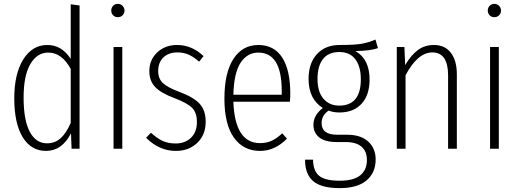

<svg xmlns="http://www.w3.org/2000/svg" viewBox="-20 -763 2667 985"><path d="M342.8 -741.2 388.2 -734.9V0H347.2L344.2 -79.1Q298.3 11.2 215.8 11.2Q139.6 11.2 96.4 -59.3Q53.2 -129.9 53.2 -258.8Q53.2 -384.3 99.4 -458.3Q145.5 -532.2 223.1 -532.2Q296.9 -532.2 342.8 -460.9ZM221.2 -27.8Q262.7 -27.8 291.7 -54.4Q320.8 -81.1 342.8 -132.8V-409.2Q297.4 -493.2 228 -493.2Q169.4 -493.2 135 -433.3Q100.6 -373.5 101.1 -258.8Q101.6 -144.5 133.1 -86.2Q164.6 -27.8 221.2 -27.8Z M618.7 -709Q618.7 -694.3 608.9 -684.6Q599.1 -674.8 584.5 -674.8Q569.8 -674.8 560.3 -684.6Q550.8 -694.3 550.8 -709Q550.8 -723.1 560.3 -733.2Q569.8 -743.2 584.5 -743.2Q599.1 -743.2 608.9 -732.9Q618.7 -722.7 618.7 -709ZM607.4 -522V0H562.5V-522Z M888.2 -532.2Q964.4 -532.2 1024.4 -475.1L1001.5 -446.8Q972.7 -471.7 947.3 -482.9Q921.9 -494.1 889.2 -494.1Q845.2 -494.1 818.4 -468.5Q791.5 -442.9 791.5 -397.9Q791.5 -360.4 815.2 -337.4Q838.9 -314.5 899.4 -292Q972.7 -264.6 1003.9 -231Q1035.2 -197.3 1035.2 -138.2Q1035.2 -71.3 991.9 -30Q948.7 11.2 882.3 11.2Q796.9 11.2 729.5 -56.2L754.4 -82Q784.7 -54.2 813.7 -40.5Q842.8 -26.9 881.3 -26.9Q929.2 -26.9 959.7 -56.2Q990.2 -85.4 990.2 -137.2Q990.2 -184.1 966.3 -209Q942.4 -233.9 874.5 -259.8Q805.2 -285.6 775.6 -317.1Q746.1 -348.6 746.1 -397.9Q746.1 -456.1 786.6 -494.1Q827.1 -532.2 888.2 -532.2Z M1469.2 -282.2Q1469.2 -260.7 1467.3 -241.2H1177.2Q1185.1 -28.8 1314 -28.8Q1348.1 -28.8 1374 -41Q1399.9 -53.2 1428.2 -79.1L1452.1 -51.8Q1390.6 11.2 1314 11.2Q1228.5 11.2 1179.9 -57.1Q1131.3 -125.5 1131.3 -256.8Q1131.3 -390.1 1177.7 -461.2Q1224.1 -532.2 1305.2 -532.2Q1385.7 -532.2 1427.5 -468.3Q1469.2 -404.3 1469.2 -282.2ZM1425.3 -276.9V-296.9Q1425.3 -493.2 1305.2 -493.2Q1249 -493.2 1214.6 -441.7Q1180.2 -390.1 1177.2 -276.9Z M1906.2 -560.1 1918.9 -516.1Q1881.3 -502.4 1803.2 -501Q1876 -460 1876 -355Q1876 -275.4 1835 -230.7Q1793.9 -186 1721.2 -186Q1689 -186 1666 -195.8Q1629.9 -170.9 1629.9 -131.8Q1629.9 -71.8 1709 -71.8H1761.2Q1830.6 -71.8 1868.9 -36.9Q1907.2 -2 1907.2 55.2Q1907.2 122.6 1860.6 162.4Q1814 202.1 1723.1 202.1Q1628.9 202.1 1586.9 166.5Q1544.9 130.9 1544.9 56.2H1585.9Q1586.9 113.8 1617.2 138.9Q1647.5 164.1 1723.1 164.1Q1794.9 164.1 1828.6 136Q1862.3 107.9 1862.3 58.1Q1862.3 13.2 1834.7 -10.5Q1807.1 -34.2 1753.9 -34.2H1708Q1647 -34.2 1617.4 -58.3Q1587.9 -82.5 1587.9 -123Q1587.9 -171.9 1636.2 -209Q1563 -254.9 1563 -357.9Q1563 -438.5 1606 -485.4Q1648.9 -532.2 1722.2 -532.2Q1800.3 -532.2 1835.7 -538.6Q1871.1 -544.9 1906.2 -560.1ZM1721.2 -496.1Q1665 -496.1 1637 -460.2Q1608.9 -424.3 1608.9 -357.9Q1608.9 -292.5 1639.2 -256.8Q1669.4 -221.2 1720.2 -221.2Q1831.1 -221.2 1831.1 -356Q1831.1 -420.9 1803.2 -458.5Q1775.4 -496.1 1721.2 -496.1Z M2205.6 -532.2Q2262.7 -532.2 2293.2 -491.9Q2323.7 -451.7 2323.7 -381.8V0H2278.8V-376Q2278.8 -494.1 2197.8 -494.1Q2123 -494.1 2060.5 -377V0H2015.6V-522H2054.7L2058.6 -429.2Q2087.9 -479 2123 -505.6Q2158.2 -532.2 2205.6 -532.2Z M2550.3 -709Q2550.3 -694.3 2540.5 -684.6Q2530.8 -674.8 2516.1 -674.8Q2501.5 -674.8 2491.9 -684.6Q2482.4 -694.3 2482.4 -709Q2482.4 -723.1 2491.9 -733.2Q2501.5 -743.2 2516.1 -743.2Q2530.8 -743.2 2540.5 -732.9Q2550.3 -722.7 2550.3 -709ZM2539.1 -522V0H2494.1V-522Z"/></svg>

Font: Fira Sans Compressed ExtraLight
Style: Regular
Weight: 250
Width: 1
Designer: Carrois Corporate & Edenspiekermann AG
Foundry: Carrois Corporate GbR & Edenspiekermann AG
Version: Version 4.203;PS 004.203;hotconv 1.0.88;makeotf.lib2.5.64775